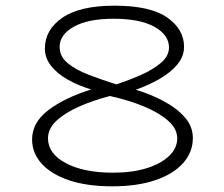

<svg xmlns="http://www.w3.org/2000/svg" viewBox="-20 -646 790 676"><path d="M375 10Q287 10 224 -11Q161 -32 127 -69.5Q93 -107 93 -155Q93 -215 150.5 -258.5Q208 -302 301 -331Q255 -345 218 -366Q181 -387 159.5 -414.5Q138 -442 138 -475Q138 -541 199.5 -583.5Q261 -626 383 -626Q509 -626 568.5 -584.5Q628 -543 628 -481Q628 -447 604 -418.5Q580 -390 541.5 -368Q503 -346 458 -330Q512 -314 558 -289Q604 -264 631.5 -232Q659 -200 659 -160Q659 -110 624.5 -71.5Q590 -33 526.5 -11.5Q463 10 375 10ZM389 -349Q433 -363 476 -382Q519 -401 547 -425Q575 -449 575 -479Q575 -523 524 -551.5Q473 -580 380 -580Q290 -580 240 -552Q190 -524 190 -481Q190 -447 218.5 -423.5Q247 -400 293 -382.5Q339 -365 389 -349ZM378 -38Q445 -38 495.5 -53.5Q546 -69 575 -96.5Q604 -124 604 -159Q604 -192 573 -220Q542 -248 488.5 -270.5Q435 -293 367 -308Q309 -293 259 -271Q209 -249 179 -221Q149 -193 149 -159Q149 -105 212 -71.5Q275 -38 378 -38Z"/></svg>

Font: Inconsolata ExtraExpanded Light
Style: Regular
Weight: 300
Width: 8
Monospace: yes
Designer: Raph Levien, Cyreal, Brenton Simpson
Foundry: Raph Levien, Cyreal, Google
Version: Version 3.001; ttfautohint (v1.8.2.53-6de2)